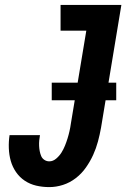

<svg xmlns="http://www.w3.org/2000/svg" viewBox="-20 -755 540 783"><path d="M181 8Q153 8 127.5 2Q102 -4 81 -18Q60 -32 45.5 -53Q31 -74 24 -98.5Q17 -123 16 -150.5Q15 -178 19 -204H143Q141 -193 140 -182Q139 -171 139.5 -160Q140 -149 142 -138.5Q144 -128 148 -118.5Q152 -109 161 -103Q170 -97 181 -97Q196 -97 209 -108Q222 -119 230.5 -132.5Q239 -146 245 -161Q251 -176 255.5 -190.5Q260 -205 263.5 -220.5Q267 -236 269 -251L332 -630H227V-735H475L392 -234Q387 -206 379.5 -178Q372 -150 360 -123.5Q348 -97 330.5 -72Q313 -47 289 -28.5Q265 -10 237 -1Q209 8 181 8ZM454 -346H191V-418H454Z"/></svg>

Font: Iosevka Curly XBdObl
Style: Regular
Weight: 800
Italic angle: -9°
Monospace: yes
Designer: Belleve Invis
Foundry: Belleve Invis
Version: Version 11.1.0; ttfautohint (v1.8.3)